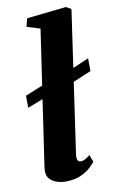

<svg xmlns="http://www.w3.org/2000/svg" viewBox="-92 -865 546 924"><g transform="rotate(-10 181.0 -403.5)"><path d="M36 -371 35.5 -430 145 -474.5 205.5 -489 361 -555.5 361.5 -493 203 -426.5 140.5 -411.5ZM223.5 -110Q221 -93 225.2 -83Q229.5 -73 241.5 -73Q249 -73 258 -77Q267 -81 286.5 -95.5L299.5 -61Q294 -53.5 276.8 -36.5Q259.5 -19.5 228.5 -4.8Q197.5 10 151 10Q131.5 10 110.8 3.5Q90 -3 76 -17.5Q62 -32 62 -56Q62 -62 62.8 -69.2Q63.5 -76.5 64.5 -83.2Q65.5 -90 66 -93.5L160.5 -736L95.5 -756L105.5 -796L298.5 -817L323.5 -803Z"/></g></svg>

Font: Merriweather Light 18pt Black
Style: Italic
Weight: 900
Italic angle: -7.8°
Version: Version 2.101